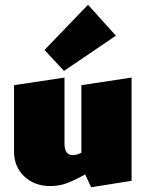

<svg xmlns="http://www.w3.org/2000/svg" viewBox="-20 -772 612 807"><path d="M533 -446V-12L363 15L338 -39Q293 -14 261 -2Q229 10 191 10Q125 10 82 -30.5Q39 -71 39 -135V-414L251 -446V-169Q251 -120 286 -120Q303 -120 322 -130V-414ZM167 -562 350 -752 467 -622 249 -474Z"/></svg>

Font: Ysabeau Black
Style: Regular
Weight: 900
Designer: Christian Thalmann (Catharsis Fonts)
Version: Version 0.003